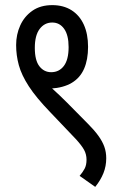

<svg xmlns="http://www.w3.org/2000/svg" viewBox="-20 -652 451 750"><path d="M43 -476Q43 -517 59 -552.5Q75 -588 106.5 -610Q138 -632 184 -632Q228 -632 259.5 -612Q291 -592 307.5 -555.5Q324 -519 324 -469Q324 -419 308.5 -383.5Q293 -348 260.5 -328.5Q228 -309 178 -306Q172 -306 158 -307.5Q144 -309 133 -313L142 -341Q153 -334 182 -308Q211 -282 241 -252L324 -168Q348 -144 364 -122Q380 -100 387.5 -79Q395 -58 395 -34Q395 -3 384 24.5Q373 52 352 78L291 35Q303 21 310.5 7Q318 -7 318 -28Q318 -49 308.5 -66.5Q299 -84 276 -109L176 -214Q121 -271 92.5 -315Q64 -359 53.5 -397.5Q43 -436 43 -476ZM116 -465Q116 -416 134 -393Q152 -370 180 -370Q211 -370 229.5 -394.5Q248 -419 248 -468Q248 -515 230.5 -539.5Q213 -564 184 -564Q154 -564 135 -539Q116 -514 116 -465Z"/></svg>

Font: Noto Sans ExtraCondensed
Style: Regular
Weight: 400
Width: 2
Designer: Monotype Design Team
Foundry: Monotype Imaging Inc.
Version: Version 2.013